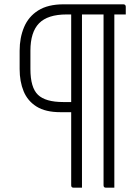

<svg xmlns="http://www.w3.org/2000/svg" viewBox="-20 -720 640 890"><path d="M460 139V-653H360V150H321Q310 150 310 139V-200H260Q191 -200 149.5 -226Q108 -252 89.5 -297Q71 -342 71 -400V-485Q71 -545 91.5 -594Q112 -643 157 -671.5Q202 -700 275 -700H552Q557 -700 560 -697Q563 -694 563 -689V-653H510V150H471Q460 150 460 139ZM289 -653Q201 -653 161 -612Q121 -571 121 -485V-400Q121 -314 156 -280.5Q191 -247 273 -247H310V-653Z"/></svg>

Font: Recursive Mn Lnr St Lt
Style: Regular
Weight: 300
Monospace: yes
Version: Version 1.079;hotconv 1.0.112;makeotfexe 2.5.65598; ttfautoh